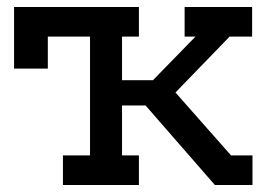

<svg xmlns="http://www.w3.org/2000/svg" viewBox="-20 -526 773 546"><path d="M637 -84H698V0H591L394 -226H327V-84H375V0H159V-84H236V-422H116V-331H20V-506H375V-422H327V-298H415L536 -422H505V-506H697V-422H633L479 -263Z"/></svg>

Font: Arvo
Style: Regular
Weight: 400
Designer: Anton Koovit (Cyrillic Expansion: Cyreal)
Foundry: Anton Koovit, Yassin Baggar
Version: Version 3.000